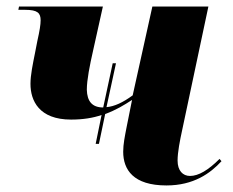

<svg xmlns="http://www.w3.org/2000/svg" viewBox="-20 -556 711 586"><path d="M272 -117H282L301 -208C334 -220 360 -236 383 -251L366 -166C361 -140 356 -116 356 -93C356 -38 387 10 488 10C571 10 622 -27 656 -64L650 -71C616 -37 586 -19 560 -19C538 -19 522 -35 522 -66C522 -91 529 -127 536 -159L616 -536H445L385 -265C355 -243 329 -231 305 -229L334 -363H324L295 -228C261 -228 246 -247 245 -282C245 -312 254 -357 264 -401L294 -536H38L36 -526H57C95 -526 104 -516 104 -494C104 -481 101 -462 94 -431L87 -395C80 -360 73 -327 73 -300C73 -249 99 -191 197 -191C233 -191 264 -196 290 -205Z"/></svg>

Font: Noto Serif Display ExtraBold
Style: Italic
Weight: 800
Italic angle: -12°
Designer: Monotype Design Team
Foundry: Monotype Imaging Inc.
Version: Version 2.009